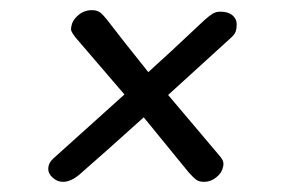

<svg xmlns="http://www.w3.org/2000/svg" viewBox="-20 -501 580 378"><path d="M446 -453Q446 -445 444 -439Q442 -433 434 -426L311 -314L366 -249L415 -191Q422 -182 419 -172Q417 -161 406 -152Q395 -143 382 -143Q372 -143 366.5 -147Q361 -151 352 -161L263 -270Q182 -197 136 -157Q119 -143 104 -143Q93 -143 84 -151Q75 -159 75 -168Q75 -180 85 -189L225 -315L128 -428Q122 -436 120.5 -440Q119 -444 121 -451Q123 -462 134.5 -471.5Q146 -481 161 -481Q171 -481 177 -476.5Q183 -472 190 -463Q219 -425 272 -359Q310 -393 382 -461Q392 -470 398.5 -474Q405 -478 414 -478Q429 -478 437.5 -471Q446 -464 446 -453Z"/></svg>

Font: Mali
Style: Italic
Weight: 400
Italic angle: -10°
Version: Version 1.000; ttfautohint (v1.6)